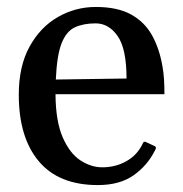

<svg xmlns="http://www.w3.org/2000/svg" viewBox="-20 -515 523 549"><path d="M259.8 14.2Q147.9 14.2 90.8 -54Q33.7 -122.1 33.7 -244.1Q33.7 -325.7 64.5 -381.6Q95.2 -437.5 145.5 -466.3Q195.8 -495.1 253.9 -495.1Q315.4 -495.1 354.2 -473.9Q393.1 -452.6 414.3 -414.8Q435.5 -377 444.3 -326.7Q447.8 -308.1 449 -287.6Q450.2 -267.1 450.2 -245.6H138.7Q139.2 -168.5 159.2 -122.6Q179.2 -76.7 209.7 -56.6Q240.2 -36.6 272.5 -36.6Q309.6 -36.6 340.3 -53.5Q371.1 -70.3 386.7 -101.6Q388.2 -104.5 389.6 -107.4Q391.1 -110.4 396 -109.4L420.4 -98.1Q425.8 -96.2 425.8 -92.3Q425.8 -90.3 424.8 -88.1Q423.8 -85.9 422.9 -84.5Q401.4 -41.5 361.8 -13.7Q322.3 14.2 259.8 14.2ZM139.6 -287.6 341.8 -290.5Q341.8 -375.5 316.4 -411.9Q291 -448.2 253.4 -448.2Q218.8 -448.2 194.3 -437Q169.9 -425.8 156.2 -391.4Q142.6 -356.9 139.6 -287.6Z"/></svg>

Font: Gelasio
Style: Regular
Weight: 400
Designer: Eben Sorkin
Foundry: Eben Sorkin
Version: Version 1.008